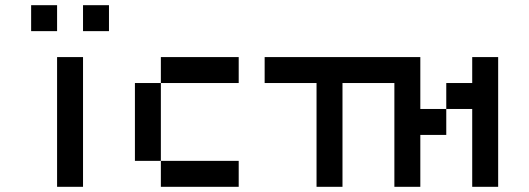

<svg xmlns="http://www.w3.org/2000/svg" viewBox="-20 -820 2040 740"><path d="M400 -700H300V-800H400ZM100 -700V-800H200V-700ZM200 -100V-600H300V-100Z M500 -200V-500H600V-200ZM900 -200V-100H600V-200ZM900 -500H600V-600H900Z M1000 -500V-600H1500V-500H1300V-100H1200V-500Z M1500 -100V-600H1600V-400H1700V-300H1600V-100ZM1700 -400V-500H1800V-600H1900V-100H1800V-400Z"/></svg>

Font: GalmuriMono9 Regular
Style: Regular
Weight: 400
Designer: Lee Minseo (quiple)
Version: Version 2.399;hotconv 1.1.1;makeotfexe 2.6.0 DEVELOPMENT